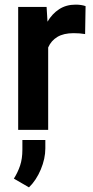

<svg xmlns="http://www.w3.org/2000/svg" viewBox="-20 -558 400 825"><path d="M347.7 -531.7 345.7 -411.6Q323.2 -415.5 296.4 -415.5Q253.4 -415.5 226.6 -399.4Q199.7 -383.3 187 -354V0H58.1V-528.3H180.2L184.1 -464.8Q204.1 -499 234.4 -518.6Q264.6 -538.1 304.7 -538.1Q329.6 -538.1 347.7 -531.7ZM174.8 43.5V79.6Q174.8 123.5 155.3 170.2Q135.7 216.8 104.5 247.1L39.6 209.5Q56.6 182.6 66.4 153.3Q76.2 124 76.2 85V43.5Z"/></svg>

Font: Vazirmatn RD FD SemiBold
Style: Regular
Weight: 600
Designer: Saber Rastikerdar
Foundry: Saber Rastikerdar
Version: Version 33.003